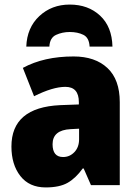

<svg xmlns="http://www.w3.org/2000/svg" viewBox="-20 -810 600 840"><path d="M95 -606H196Q198 -645 225.5 -657.5Q253 -670 285 -670Q320 -670 345 -657.5Q370 -645 372 -606H472Q470 -693 418 -741.5Q366 -790 285 -790Q206 -790 152 -739.5Q98 -689 95 -606ZM326 -201Q326 -166 305.5 -144.5Q285 -123 256 -123Q210 -123 210 -179Q210 -241 289 -245L326 -247ZM80 -513 129 -389Q211 -430 266 -430Q325 -430 325 -363V-353L243 -350Q30 -340 30 -169Q30 -90 69 -40Q108 10 180 10Q240 10 275.5 -10Q311 -30 342 -73H346L378 0H504V-363Q504 -462 450 -512.5Q396 -563 302 -563Q172 -563 80 -513Z"/></svg>

Font: Noto Sans UI SemiCondensed Black
Style: Regular
Weight: 900
Width: 4
Designer: Monotype Design Team
Foundry: Monotype Imaging Inc.
Version: 1.001